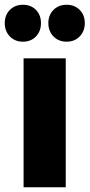

<svg xmlns="http://www.w3.org/2000/svg" viewBox="-31 -786 376 806"><path d="M65 -766Q99 -766 120 -744.5Q141 -723 141 -689Q141 -655 120 -633Q99 -611 65 -611Q32 -611 10.5 -633Q-11 -655 -11 -689Q-11 -723 10.5 -744.5Q32 -766 65 -766ZM249 -766Q282 -766 303.5 -744.5Q325 -723 325 -689Q325 -655 303.5 -633Q282 -611 249 -611Q215 -611 193.5 -633Q172 -655 172 -689Q172 -723 193.5 -744.5Q215 -766 249 -766ZM68 -541H245V0H68Z"/></svg>

Font: Montserrat arm
Style: Bold
Weight: 700
Designer: Julieta Ulanovsky
Foundry: Julieta Ulanovsky
Version: Version 6.000;PS 006.000;hotconv 1.0.88;makeotf.lib2.5.64775